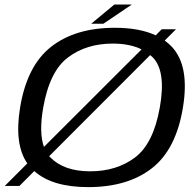

<svg xmlns="http://www.w3.org/2000/svg" viewBox="-42 -800 815 826"><path d="M-21.5 0 75.5 -97Q18.5 -179.5 44.5 -337.5Q74 -517.5 178.2 -599Q282.5 -680.5 452 -680.5Q558 -680.5 628 -648L653.5 -674H715L666.5 -625.5Q683.5 -613.5 697.5 -598.5Q774.5 -516 745 -337.5Q715.5 -157 611.2 -76Q507 5 337.5 5Q182.5 5 105.5 -64L41.5 0ZM346 -63Q459.5 -63 538.8 -122.5Q618 -182 645.5 -337.5Q673.5 -494 615 -553.5Q609.5 -558.5 604 -563L169.5 -128Q172 -125 175 -122.5Q233.5 -63 346 -63ZM147 -168 567 -587.5Q516.5 -612.5 443 -612.5Q330 -612.5 250.8 -553.2Q171.5 -494 144 -337.5Q125 -230 147 -168ZM350.5 -698 450 -780.5H525L403 -698Z"/></svg>

Font: Anybody ExtraExpanded Regular
Style: Italic
Weight: 400
Width: 8
Italic angle: -10°
Designer: Tyler Finck
Foundry: Etcetera Type Company
Version: Version 1.010; ttfautohint (v1.8.3) -l 8 -r 50 -G 200 -x 14 